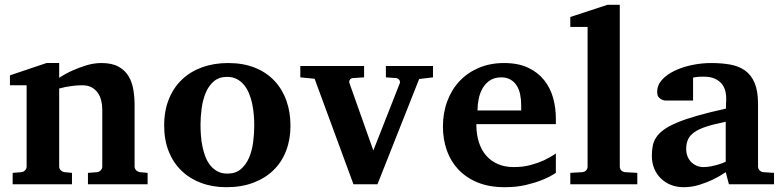

<svg xmlns="http://www.w3.org/2000/svg" viewBox="-20 -760 3230 792"><path d="M342.8 0V-46.9L379.9 -49.8Q389.2 -50.8 395.5 -57.4Q401.9 -64 401.9 -73.2V-308.1Q401.9 -327.1 397.5 -345.2Q393.1 -363.3 383.3 -377.2Q373.5 -391.1 357.9 -399.7Q342.3 -408.2 319.8 -408.2Q299.3 -408.2 281.7 -406Q264.2 -403.8 251.5 -401.4Q236.3 -398.4 224.1 -395V-73.2Q224.1 -64 231 -57.4Q237.8 -50.8 247.1 -49.8L276.9 -46.9V0H32.2V-46.9L67.9 -49.8Q77.1 -50.8 83.5 -57.4Q89.8 -64 89.8 -73.2V-408.2H21V-449.2L171.9 -500H224.1V-439Q250 -456.1 279.3 -469.2Q304.2 -480.5 335.4 -490.2Q366.7 -500 398.9 -500Q441.9 -500 468.8 -485.1Q495.6 -470.2 510.3 -445.8Q524.9 -421.4 530 -390.1Q535.2 -358.9 535.2 -326.2V-73.2Q535.2 -64 542 -57.4Q548.8 -50.8 558.1 -49.8L588.9 -46.9V0Z M1028.8 -242.2Q1028.8 -263.2 1026.9 -286.4Q1024.9 -309.6 1020.3 -332Q1015.6 -354.5 1007.3 -374.5Q999 -394.5 986.6 -409.7Q974.1 -424.8 957 -433.8Q939.9 -442.9 917 -442.9Q883.3 -442.9 861.8 -424.3Q840.3 -405.8 828.4 -376.7Q816.4 -347.7 811.8 -313Q807.1 -278.3 807.1 -246.1Q807.1 -224.6 808.8 -201.2Q810.5 -177.7 815.2 -155.3Q819.8 -132.8 827.6 -112.8Q835.4 -92.8 847.9 -77.4Q860.4 -62 877.4 -53Q894.5 -43.9 918 -43.9Q952.1 -43.9 973.6 -62.3Q995.1 -80.6 1007.3 -109.4Q1019.5 -138.2 1024.2 -173.3Q1028.8 -208.5 1028.8 -242.2ZM1178.2 -241.2Q1178.2 -185.1 1160.4 -138.4Q1142.6 -91.8 1108.4 -58.3Q1074.2 -24.9 1025.1 -6.3Q976.1 12.2 914.1 12.2Q856.9 12.2 809.8 -5.4Q762.7 -22.9 728.8 -55.7Q694.8 -88.4 676 -135.5Q657.2 -182.6 657.2 -242.2Q657.2 -303.7 676.8 -351.6Q696.3 -399.4 731.2 -432.4Q766.1 -465.3 814.5 -482.7Q862.8 -500 920.9 -500Q982.9 -500 1030.8 -481Q1078.6 -461.9 1111.3 -427.5Q1144 -393.1 1161.1 -345.7Q1178.2 -298.3 1178.2 -241.2Z M1709 -434.1 1537.1 0H1438L1277.8 -435.1L1218.8 -440.9V-487.8H1481.9V-440.9L1436 -438Q1426.8 -437 1422.9 -430.7Q1418.9 -424.3 1421.9 -416L1520 -139.2L1628.9 -416Q1631.8 -423.3 1627 -430.2Q1622.1 -437 1613.8 -438L1571.8 -440.9V-487.8H1766.1V-440.9Z M2129.9 -326.2Q2129.9 -350.1 2125.5 -371.1Q2121.1 -392.1 2111.1 -407.5Q2101.1 -422.9 2085.4 -431.9Q2069.8 -440.9 2047.9 -440.9Q2020 -440.9 2001.2 -428.5Q1982.4 -416 1970.9 -396.2Q1959.5 -376.5 1954.6 -352.1Q1949.7 -327.6 1949.7 -304.2H2129.9ZM2272.9 -46.9Q2247.1 -29.8 2214.8 -17.1Q2187 -5.9 2148.4 3.2Q2109.9 12.2 2062 12.2Q1998 12.2 1950.4 -7.3Q1902.8 -26.9 1870.8 -60.8Q1838.9 -94.7 1823 -140.1Q1807.1 -185.5 1807.1 -237.8Q1807.1 -294.4 1825 -342.5Q1842.8 -390.6 1875.7 -425.5Q1908.7 -460.4 1955.3 -480.2Q2002 -500 2059.1 -500Q2117.7 -500 2158.4 -480.7Q2199.2 -461.4 2224.6 -429.4Q2250 -397.5 2261.5 -356.4Q2272.9 -315.4 2272.9 -272V-248H1944.8Q1944.8 -207 1955.1 -174.3Q1965.3 -141.6 1985.1 -118.7Q2004.9 -95.7 2033.7 -83.3Q2062.5 -70.8 2099.1 -70.8Q2137.2 -70.8 2168.7 -79.3Q2200.2 -87.9 2223.6 -98.6Q2250.5 -111.3 2272.9 -127Z M2332.5 0V-46.9L2381.8 -49.8Q2391.6 -50.8 2397.7 -57.1Q2403.8 -63.5 2403.8 -73.2V-648.9H2332.5V-689.9L2485.8 -740.2H2536.6V-73.2Q2536.6 -63.5 2542.7 -57.1Q2548.8 -50.8 2558.6 -49.8L2608.9 -46.9V0Z M2986.8 0 2973.6 -49.8Q2947.8 -32.2 2919.4 -18.6Q2894.5 -6.8 2863.8 2.7Q2833 12.2 2799.8 12.2Q2772.5 12.2 2748.8 3.2Q2725.1 -5.9 2707.3 -22.7Q2689.5 -39.6 2679.2 -63.5Q2668.9 -87.4 2668.9 -117.2Q2668.9 -139.6 2672.6 -158.7Q2676.3 -177.7 2687.3 -194.1Q2698.2 -210.4 2718.8 -225.3Q2739.3 -240.2 2773.2 -254.4Q2807.1 -268.6 2856.4 -282.7Q2905.8 -296.9 2974.6 -312V-324.2Q2974.6 -331.5 2975.1 -337.4Q2975.1 -344.2 2975.6 -351.1Q2976.1 -365.2 2972.7 -381.6Q2969.2 -397.9 2959 -411.9Q2948.7 -425.8 2930.2 -434.8Q2911.6 -443.8 2881.8 -443.8Q2871.6 -443.8 2863.5 -443.4Q2855.5 -442.9 2850.1 -441.9Q2843.8 -440.9 2838.9 -439.9V-345.2H2735.8Q2723.1 -344.2 2713.4 -347.7Q2705.1 -350.6 2698 -357.9Q2690.9 -365.2 2690.9 -380.9Q2690.9 -408.7 2710.7 -430.7Q2730.5 -452.6 2762.5 -468Q2794.4 -483.4 2834.2 -491.7Q2874 -500 2913.6 -500Q2956.5 -500 2992.2 -493.7Q3027.8 -487.3 3053.5 -469Q3079.1 -450.7 3093 -417.5Q3106.9 -384.3 3106.9 -330.1V-73.2Q3106.9 -64 3113.3 -57.4Q3119.6 -50.8 3128.9 -49.8L3172.9 -46.9V0ZM2973.6 -257.8Q2925.3 -248 2893.8 -237.8Q2862.3 -227.5 2843.8 -214.4Q2825.2 -201.2 2817.9 -184.3Q2810.5 -167.5 2810.5 -145Q2810.5 -129.4 2815.7 -116Q2820.8 -102.5 2830.3 -92.5Q2839.8 -82.5 2853 -76.7Q2866.2 -70.8 2881.8 -70.8Q2897.9 -70.8 2914.3 -74.2Q2930.7 -77.6 2943.8 -81.5Q2959.5 -86.4 2973.6 -92.8Z"/></svg>

Font: Charis SIL APac
Style: Bold
Weight: 700
Foundry: SIL International
Version: Version 5.000